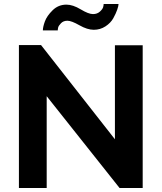

<svg xmlns="http://www.w3.org/2000/svg" viewBox="-20 -934 803 954"><path d="M267 -783H193Q193 -800 203 -827.5Q213 -855 241.5 -883Q270 -911 310 -911Q342 -911 381 -887.5Q420 -864 442 -864Q463 -864 476.5 -876.5Q490 -889 492.5 -898.5Q495 -908 495 -914H569Q569 -905 562.5 -886Q556 -867 543 -843.5Q530 -820 504 -803Q478 -786 446 -786Q414 -786 374.5 -808.5Q335 -831 315 -831Q295 -831 283 -818.5Q271 -806 269 -797.5Q267 -789 267 -783ZM212 -456V0H74V-710H184L551 -242V-709H689V0H574Z"/></svg>

Font: Raleway-v4020
Style: Bold
Weight: 700
Designer: Matt McInerney, Pablo Impallari, Rodrigo Fuenzalida
Foundry: Matt McInerney, Pablo Impallari, Rodrigo Fuenzalida
Version: Version 4.020;PS 004.020;hotconv 1.0.88;makeotf.lib2.5.64775